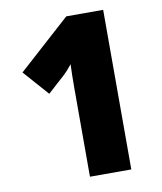

<svg xmlns="http://www.w3.org/2000/svg" viewBox="-81 -780 715 846"><g transform="rotate(-10 276.5 -357.0)"><path d="M438 0H253V-361Q253 -376 253 -400.5Q253 -425 253.5 -452.5Q254 -480 255 -503Q235 -477 214 -458L140 -391L40 -504L273 -714H438Z"/></g></svg>

Font: Noto Sans Lao SemiCondensed Black
Style: Regular
Weight: 900
Width: 4
Designer: Monotype Design Team
Foundry: Monotype Imaging Inc.
Version: Version 2.003; ttfautohint (v1.8.4.7-5d5b)